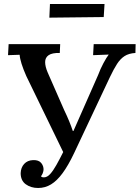

<svg xmlns="http://www.w3.org/2000/svg" viewBox="-20 -920 696 957"><path d="M170 17Q134 17 108.5 -1.5Q83 -20 83 -57Q84 -85 100.5 -103Q117 -121 145 -122Q173 -123 185.5 -107.5Q198 -92 197 -73Q195 -55 184 -41Q187 -39 189.5 -37.5Q192 -36 199 -36Q215 -36 230 -52.5Q245 -69 261 -97.5Q277 -126 295 -162L111 -541Q96 -575 87.5 -602Q79 -629 78 -647L20 -645L23 -700H280L278 -656Q240 -657 222.5 -645Q205 -633 205 -610.5Q205 -588 218 -558L300 -371Q314 -342 324.5 -316.5Q335 -291 343 -267H346L469 -546Q480 -576 495.5 -605Q511 -634 522 -648L444 -645L447 -700H656L655 -656Q622 -654 601 -640.5Q580 -627 563.5 -601.5Q547 -576 528 -536L349 -156Q320 -95 292 -57Q264 -19 234.5 -1Q205 17 170 17ZM226 -832 229 -900H501L497 -835Z"/></svg>

Font: Lora Medium
Style: Italic
Weight: 500
Italic angle: -3°
Designer: Olga Karpushina, Alexei Vanyashin (Cyrillic)
Foundry: Cyreal
Version: Version 3.004